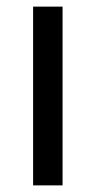

<svg xmlns="http://www.w3.org/2000/svg" viewBox="-20 -560 289 580"><path d="M80 0V-540H169V0Z"/></svg>

Font: Manrope ExtraLight Medium
Style: Regular
Weight: 500
Version: Version 4.504